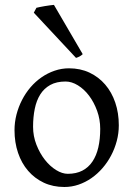

<svg xmlns="http://www.w3.org/2000/svg" viewBox="-20 -747 543 782"><path d="M388.2 -222.2Q388.2 -260.7 375.5 -295.7Q362.8 -330.6 342.8 -357.2Q322.8 -383.8 297.4 -399.4Q272 -415 247.1 -415Q210 -415 184.6 -400.9Q159.2 -386.7 143.8 -362.1Q128.4 -337.4 121.6 -303.7Q114.7 -270 114.7 -231Q114.7 -192.4 128.4 -157.5Q142.1 -122.6 162.8 -96.2Q183.6 -69.8 208.5 -54.4Q233.4 -39.1 255.9 -39.1Q290.5 -39.1 315.4 -52Q340.3 -64.9 356.4 -88.9Q372.6 -112.8 380.4 -146.5Q388.2 -180.2 388.2 -222.2ZM463.9 -236.8Q463.9 -204.1 455.6 -172.9Q447.3 -141.6 432.6 -113.8Q418 -85.9 397.5 -62.3Q377 -38.6 352.3 -21.5Q327.6 -4.4 299.8 5.1Q272 14.6 242.2 14.6Q195.8 14.6 158.4 -2.9Q121.1 -20.5 94.5 -51.3Q67.9 -82 53.5 -124.5Q39.1 -167 39.1 -216.8Q39.1 -249 47.1 -280.3Q55.2 -311.5 69.6 -339.6Q84 -367.7 104.2 -391.4Q124.5 -415 149.2 -432.1Q173.8 -449.2 202.4 -459Q231 -468.8 261.2 -468.8Q307.1 -468.8 344.5 -451.2Q381.8 -433.6 408.4 -402.6Q435.1 -371.6 449.5 -329.1Q463.9 -286.6 463.9 -236.8ZM316.9 -526.4Q310.5 -520.5 304.2 -517.1Q297.9 -513.7 289.6 -511.2L117.7 -695.3L128.4 -715.3Q133.3 -716.8 142.8 -718.5Q152.3 -720.2 162.8 -722.2Q173.3 -724.1 183.6 -725.3Q193.8 -726.6 199.7 -727.1Z"/></svg>

Font: Noto Serif Devanagari
Style: Bold
Weight: 700
Designer: Monotype Design Team
Foundry: Monotype Imaging Inc.
Version: Version 1.01